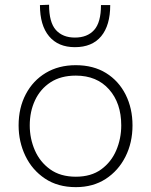

<svg xmlns="http://www.w3.org/2000/svg" viewBox="-20 -780 637 810"><path d="M300 9.5Q223.5 9.5 169.5 -26.8Q115.5 -63 87 -122.5Q58.5 -182 58.5 -251Q58.5 -325 88.8 -382.5Q119 -440 173.2 -472.5Q227.5 -505 299.5 -505Q374 -505 427.5 -471.8Q481 -438.5 510 -380.8Q539 -323 539 -251Q539 -178 509.2 -119Q479.5 -60 426 -25.2Q372.5 9.5 300 9.5ZM300 -34.5Q364.5 -34.5 407 -65.5Q449.5 -96.5 470.5 -146Q491.5 -195.5 491.5 -251Q491.5 -345 440 -403Q388.5 -461 300 -461Q236.5 -461 193.2 -432.8Q150 -404.5 127.8 -357Q105.5 -309.5 105.5 -251Q105.5 -195.5 127 -146Q148.5 -96.5 191.8 -65.5Q235 -34.5 300 -34.5ZM296 -581Q225.5 -581 187 -627Q148.5 -673 148.5 -758.5L187 -760Q187 -685.5 215.8 -653.5Q244.5 -621.5 296 -621.5Q348.5 -621.5 377.2 -653.5Q406 -685.5 406 -758.5H445Q445 -673 406.8 -627Q368.5 -581 296 -581Z"/></svg>

Font: Commissioner ExtraLight
Style: Regular
Weight: 200
Designer: Kostas Bartsokas
Foundry: Kostas Bartsokas
Version: Version 1.000; ttfautohint (v1.8.3)